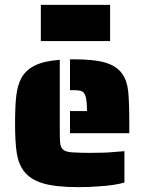

<svg xmlns="http://www.w3.org/2000/svg" viewBox="-20 -762 597 790"><path d="M268 -305H338Q338 -361 327 -377Q321 -386 311 -388.5Q301 -391 282 -391H268V-518H282Q368 -518 414.5 -504Q461 -490 483 -458Q503 -430 507.5 -386Q512 -342 512 -254V-214H268ZM79 -57Q56 -87 49 -131.5Q42 -176 42 -254Q42 -326 47 -368.5Q52 -411 68 -441Q86 -474 123.5 -492.5Q161 -511 226 -516V-214Q226 -180 229 -165.5Q232 -151 243 -144Q255 -136 280 -135Q312 -133 348 -133Q412 -133 441 -136L492 -140V-11Q452 1 382 5Q348 8 302 8Q210 8 157.5 -7.5Q105 -23 79 -57ZM148 -742H433V-593H148Z"/></svg>

Font: Saira Stencil One
Style: Regular
Weight: 400
Designer: Hector Gatti with collaboration of the Omnibus-Type team
Foundry: Omnibus-Type
Version: Version 1.004